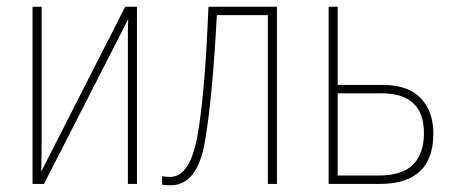

<svg xmlns="http://www.w3.org/2000/svg" viewBox="-20 -548 1359 572"><path d="M77 -528V0H111L362 -491Q361 -467 361 -447Q361 -427 361 -403V0H388V-528H353L103 -37Q103 -58 103.5 -77Q104 -96 104 -120V-528Z M805 -528H601Q591 -274 569 -147.5Q547 -21 487 -21Q472 -21 463 -23V2Q474 4 488 4Q568 4 590.5 -126Q613 -256 626 -503H778V0H805Z M986 -528H959V0H1111Q1271 0 1271 -150Q1271 -216 1233.5 -255.5Q1196 -295 1120 -295H986ZM1107 -25H986V-270H1117Q1243 -270 1243 -151Q1243 -91 1211 -58Q1179 -25 1107 -25Z"/></svg>

Font: Noto Sans Display SemiCondensed Thin
Style: Regular
Weight: 250
Width: 4
Designer: Monotype Design team
Foundry: Monotype Imaging Inc.
Version: 1.000